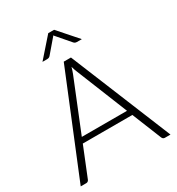

<svg xmlns="http://www.w3.org/2000/svg" viewBox="-209 -1035 1075 1166"><g transform="rotate(-30 328.0 -452.0)"><path d="M13 0ZM642.5 0H603Q596 0 591.5 -3.8Q587 -7.5 584.5 -13.5L501.5 -219H154L71 -13.5Q69 -8 64 -4Q59 0 52 0H13L302.5 -707.5H353ZM169 -257H486L342 -614.5Q334.5 -632 327.5 -656.5Q324 -644.5 320.5 -633.5Q317 -622.5 313.5 -614ZM466 -771H430.5Q426.5 -771 421.5 -772.5Q416.5 -774 411 -779.5L331 -872.5L327 -877.5Q326 -876.5 325.2 -875Q324.5 -873.5 323.5 -872.5L244 -779.5Q238.5 -774 233.2 -772.5Q228 -771 224 -771H190L307.5 -904.5H348.5Z"/></g></svg>

Font: Lato Light
Style: Regular
Weight: 300
Designer: Lukasz Dziedzic
Foundry: tyPoland Lukasz Dziedzic
Version: Version 2.007; 2014-02-27